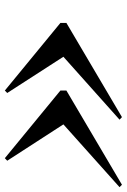

<svg xmlns="http://www.w3.org/2000/svg" viewBox="115 -785 525 795"><g transform="rotate(90 377.5 -387.5)"><path d="M635 -145 355 -375V-400L745 -630L755 -620L495 -387.5L645.5 -155ZM355 -145 75 -375V-400L465 -630L475.5 -620L215 -387.5L365 -155Z"/></g></svg>

Font: Bodoni Moda 11pt Medium
Style: Italic
Weight: 500
Italic angle: -13°
Designer: Owen Earl
Foundry: indestructible type
Version: Version 2.004